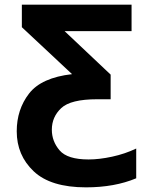

<svg xmlns="http://www.w3.org/2000/svg" viewBox="-20 -566 640 826"><path d="M350 240Q473 240 566 201V73Q518 96 462.5 108Q407 120 361 120Q270 120 236.5 81Q203 42 203 -8Q203 -63 243.5 -101Q284 -139 398 -139H456V-245L258 -432H546V-546H74V-449L290 -247Q158 -232 105 -163.5Q52 -95 52 -1Q52 102 125 171Q198 240 350 240Z"/></svg>

Font: Noto Sans Mono UI
Style: Bold
Weight: 700
Designer: Monotype Design team
Foundry: Monotype Imaging Inc.
Version: 1.000